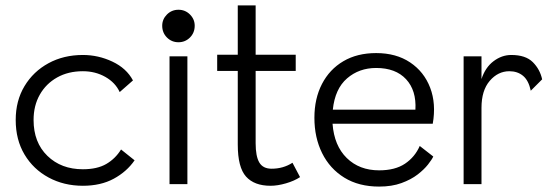

<svg xmlns="http://www.w3.org/2000/svg" viewBox="-20 -680 2037 709"><path d="M286 6Q216 6 159.5 -24.5Q103 -55 70.5 -109.5Q38 -164 38 -237Q38 -308 70.5 -362Q103 -416 159 -446.5Q215 -477 286 -477Q343 -477 395 -452.5Q447 -428 471 -383L422 -340Q406 -375 369 -396Q332 -417 286 -417Q232 -417 191 -394Q150 -371 127 -330.5Q104 -290 104 -237Q104 -154 155 -104.5Q206 -55 286 -55Q339 -55 372.5 -74.5Q406 -94 427 -128L477 -88Q448 -46 400 -20Q352 6 286 6Z M606 0V-472H672V0ZM639 -524Q614 -524 596.5 -541.5Q579 -559 579 -585Q579 -609 596.5 -626.5Q614 -644 639 -644Q664 -644 681.5 -626.5Q699 -609 699 -585Q699 -559 681.5 -541.5Q664 -524 639 -524Z M979 6Q919 6 888.5 -28Q858 -62 858 -146V-418H782V-478H858V-660H924V-478H1072V-418H924V-151Q924 -103 937.5 -80Q951 -57 983 -57Q1026 -57 1060 -79L1088 -26Q1067 -12 1036 -3Q1005 6 979 6Z M1580 -102Q1575 -91 1560.5 -72.5Q1546 -54 1522 -35.5Q1498 -17 1462.5 -4Q1427 9 1380 9Q1305 9 1251.5 -24Q1198 -57 1169.5 -114.5Q1141 -172 1141 -245Q1141 -316 1169 -370Q1197 -424 1248 -454Q1299 -484 1369 -484Q1443 -484 1494.5 -449.5Q1546 -415 1568.5 -356Q1591 -297 1578 -223H1208Q1214 -142 1260.5 -96.5Q1307 -51 1380 -51Q1439 -51 1475.5 -75.5Q1512 -100 1530 -141ZM1369 -429Q1306 -429 1261.5 -390.5Q1217 -352 1209 -275H1514Q1518 -346 1479.5 -387.5Q1441 -429 1369 -429Z M1692 0V-472H1758V-388Q1772 -431 1802.5 -454Q1833 -477 1868 -477Q1921 -477 1947.5 -450.5Q1974 -424 1982 -387L1940 -345Q1932 -383 1911.5 -400Q1891 -417 1861 -417Q1819 -417 1788.5 -381.5Q1758 -346 1758 -282V0Z"/></svg>

Font: Lil Grotesk
Style: Regular
Weight: 400
Designer: Bastien Sozeau
Foundry: NBR — Bastien Sozeau
Version: Version 4.002; ttfautohint (v1.8.4.7-5d5b)